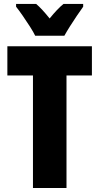

<svg xmlns="http://www.w3.org/2000/svg" viewBox="-20 -947 500 967"><path d="M314.9 0H146V-566.9H17.1V-713.9H442.9V-566.9H314.9ZM157.2 -767.1Q148.9 -784.7 130.9 -813Q112.8 -841.3 93.5 -869.1Q74.2 -897 61 -913.1V-927.2H162.1Q190.9 -902.8 230 -854Q269.5 -902.8 299.8 -927.2H398.9V-913.1Q385.3 -894 366.9 -867.2Q348.6 -840.3 331.8 -813.5Q314.9 -786.6 304.2 -767.1Z"/></svg>

Font: Open Sans Condensed ExtraBold
Style: Regular
Weight: 800
Width: 3
Designer: Monotype Design Team
Foundry: Monotype Imaging Inc.
Version: Version 3.000; ttfautohint (v1.8.4)